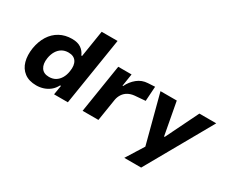

<svg xmlns="http://www.w3.org/2000/svg" viewBox="-126 -1131 2082 1736"><g transform="rotate(30 915.0 -262.5)"><path d="M248 11Q171 11 123 -25.5Q75 -62 58 -124Q41 -186 53 -264Q66 -341 101.5 -397.5Q137 -454 193 -485Q249 -516 321 -516Q380 -516 415.5 -491.5Q451 -467 467 -427H475L519 -705H685L573 0H429L445 -97H436Q416 -59 386.5 -35.5Q357 -12 321.5 -0.5Q286 11 248 11ZM309 -113Q348 -113 376.5 -130Q405 -147 424 -179Q443 -211 449 -253Q460 -318 435.5 -355.5Q411 -393 354 -393Q316 -393 287 -376Q258 -359 239 -327.5Q220 -296 213 -253Q203 -189 228 -151Q253 -113 309 -113Z M727 0 807 -506H946L926 -377H932Q959 -433 1005.5 -471Q1052 -509 1114 -512L1186 -516L1176 -363L1065 -354Q1027 -350 998.5 -334Q970 -318 952.5 -291.5Q935 -265 929 -233L892 0Z M1266 180 1397 -30 1391 38 1248 -506H1418L1481 -167H1488L1654 -506H1830L1442 180Z"/></g></svg>

Font: Nunito Sans 6pt ExtraBold
Style: Italic
Weight: 800
Italic angle: -9°
Version: Version 3.101;gftools[0.9.27]